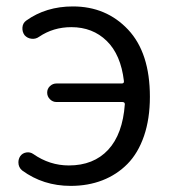

<svg xmlns="http://www.w3.org/2000/svg" viewBox="-20 -574 546 606"><path d="M103.5 -458Q92.8 -450.2 79.6 -451.7Q66.4 -453.1 57.6 -462.9Q49.8 -473.6 50.8 -487.3Q51.8 -501 62.5 -508.8Q125 -553.7 210 -553.7Q315.4 -553.7 384.3 -480.5Q453.1 -407.2 453.1 -268.6Q453.1 -199.2 434.6 -145Q416 -90.8 382.3 -56.6Q348.6 -22.5 303.2 -4.9Q257.8 12.7 203.1 12.7Q116.2 12.7 49.8 -36.1Q38.1 -45.9 38.1 -61.5Q38.1 -72.3 43.9 -81.1Q50.8 -90.8 63 -92.8Q75.2 -94.7 85 -87.9Q136.7 -51.8 197.3 -51.8Q275.4 -51.8 321.3 -101.1Q367.2 -150.4 374 -245.1Q374 -252 366.2 -252H158.2Q146.5 -252 137.7 -260.7Q128.9 -269.5 128.9 -281.7Q128.9 -293.9 137.7 -302.2Q146.5 -310.5 158.2 -310.5H364.3Q372.1 -310.5 371.1 -318.4Q361.3 -401.4 316.9 -444.8Q272.5 -488.3 205.1 -488.3Q148.4 -488.3 103.5 -458Z"/></svg>

Font: Gen Jyuu Gothic Normal
Style: Regular
Weight: 300
Designer: [Source Han Sans]
Ryoko NISHIZUKA  (kana & ideographs); Paul D. Hunt (Latin, Greek & Cyrillic); Wenlong ZHANG  (bopomofo
Version: Version 1.002.20150607